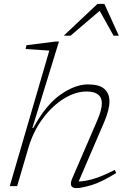

<svg xmlns="http://www.w3.org/2000/svg" viewBox="-20 -955 660 985"><path d="M125.5 -196 68 0H30L233 -695.5L111.5 -703.5L115.5 -723L266 -742H282.5L146 -298.5H150.5Q216 -418 291 -470Q366 -522 431 -522Q489 -522 515.2 -499Q541.5 -476 541.5 -434.5Q541.5 -392.5 515 -330L383.5 -24Q414.5 -24.5 458.5 -37Q502.5 -49.5 568.5 -83.5L576 -67.5Q502 -21 450 -5.5Q398 10 373 10Q329 10 350.5 -39.5L479.5 -338.5Q502.5 -392 502.5 -425Q502.5 -485.5 424 -485.5Q366 -485.5 306.2 -448Q246.5 -410.5 198.2 -345.2Q150 -280 125.5 -196ZM307 -772 480 -935H515.5L589.5 -772H562.5L491.5 -899.5L342 -772Z"/></svg>

Font: Newsreader 6pt ExtraLight
Style: Italic
Weight: 275
Italic angle: -17°
Designer: Hugues Gentile
Foundry: Production Type
Version: Version 1.003; ttfautohint (v1.8.3)